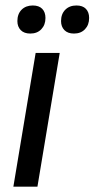

<svg xmlns="http://www.w3.org/2000/svg" viewBox="-20 -698 353 718"><path d="M30 0 113.3 -500H203.3L120 0ZM93.3 -572.5Q70 -572.5 57.5 -585.4Q45 -598.3 45 -619.2Q45 -645.8 60.8 -661.7Q76.7 -677.5 102.5 -677.5Q125.8 -677.5 137.9 -665Q150 -652.5 150 -630.8Q150 -605 134.6 -588.8Q119.2 -572.5 93.3 -572.5ZM256.7 -572.5Q233.3 -572.5 220.8 -585.4Q208.3 -598.3 208.3 -619.2Q208.3 -645.8 224.2 -661.7Q240 -677.5 265.8 -677.5Q289.2 -677.5 301.2 -665Q313.3 -652.5 313.3 -630.8Q313.3 -605 297.9 -588.8Q282.5 -572.5 256.7 -572.5Z"/></svg>

Font: Familjen Grotesk
Style: Italic
Weight: 400
Italic angle: -9.46201°
Designer: Anders Wikstroem, Jonas Baeckman, Matilda Gysing, Kristian Moeller
Foundry: Familjen STHLM AB
Version: Version 2.000